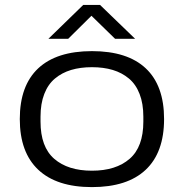

<svg xmlns="http://www.w3.org/2000/svg" viewBox="-20 -745 744 777"><path d="M175.8 -587.9 316.9 -725.1H384.8L526.9 -587.9H445.8L350.1 -681.2L255.9 -587.9ZM352.1 12.2Q209.5 12.2 134.8 -58.1Q60.1 -128.4 60.1 -263.2Q60.1 -398.4 134.5 -468.3Q209 -538.1 352.1 -538.1Q495.6 -538.1 569.8 -468.5Q644 -398.9 644 -263.2Q644 -127.9 569.6 -57.9Q495.1 12.2 352.1 12.2ZM560.1 -252.9V-272.9Q560.1 -325.7 544.9 -364.7Q529.8 -403.8 501.7 -427.2Q473.6 -450.7 436.3 -461.9Q398.9 -473.1 352.1 -473.1Q305.2 -473.1 267.8 -461.9Q230.5 -450.7 202.4 -427.2Q174.3 -403.8 159.2 -364.7Q144 -325.7 144 -272.9V-252.9Q144 -150.4 199.5 -102.3Q254.9 -54.2 352.1 -54.2Q449.2 -54.2 504.6 -102.3Q560.1 -150.4 560.1 -252.9Z"/></svg>

Font: Archivo Expanded Light
Style: Regular
Weight: 300
Width: 7
Designer: Hector Gatti
Foundry: Omnibus-Type
Version: Version 2.001